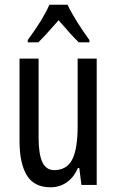

<svg xmlns="http://www.w3.org/2000/svg" viewBox="-20 -786 496 816"><path d="M391 0H326L317 -72H311Q294 -32 263.5 -11Q233 10 195 10Q125 10 94 -41Q63 -92 63 -187V-537H144V-202Q144 -131 160 -97Q176 -63 210 -63Q264 -63 287 -108Q310 -153 310 -251V-537H391ZM360 -616V-606H315Q288 -631 229 -700L214 -683Q167 -629 143 -606H98V-616Q163 -704 190 -766H267Q282 -734 308 -692.5Q334 -651 360 -616Z"/></svg>

Font: Noto Sans UI Cond
Style: Regular
Weight: 400
Width: 3
Designer: Monotype Design Team
Foundry: Monotype Imaging Inc.
Version: Version 1.001